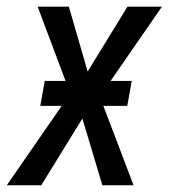

<svg xmlns="http://www.w3.org/2000/svg" viewBox="-44 -548 499 568"><path d="M332.5 -234.9H261.7L351.1 0H258.8L199.7 -197.3L78.1 0H-23.9L138.7 -234.9H75.2L88.4 -308.6H149.9L67.4 -528.3H159.7L215.3 -336.4L333 -528.3H435.1L283.2 -308.6H345.7Z"/></svg>

Font: MAUL Condensed Italic
Style: Condenced Regular Italic
Weight: 400
Italic angle: -12°
Designer: MAUL
Version: Version 1.0; 2020; ttfautohint (v1.8.3)